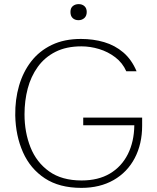

<svg xmlns="http://www.w3.org/2000/svg" viewBox="-20 -904 764 932"><path d="M375 8Q268 8 197.5 -38.5Q127 -85 91.5 -165Q56 -245 54 -344Q53 -421 72.5 -488Q92 -555 131.5 -606Q171 -657 231.5 -686Q292 -715 373 -715Q433 -715 485.5 -699.5Q538 -684 578.5 -649.5Q619 -615 643 -558H593Q575 -599 539.5 -626Q504 -653 461 -666Q418 -679 375 -679Q302 -679 249.5 -652.5Q197 -626 163.5 -579.5Q130 -533 114.5 -474Q99 -415 99 -349Q99 -262 128 -189Q157 -116 218.5 -72Q280 -28 376 -28Q457 -28 513.5 -61.5Q570 -95 600.5 -155.5Q631 -216 632 -296H384V-333H670V-294Q670 -205 634 -136.5Q598 -68 531.5 -30Q465 8 375 8ZM361 -806Q344 -806 333 -816Q322 -826 322 -846Q322 -865 333.5 -874.5Q345 -884 362 -884Q379 -884 390 -874Q401 -864 401 -846Q401 -827 389.5 -816.5Q378 -806 361 -806Z"/></svg>

Font: Onest Thin
Style: Regular
Weight: 250
Designer: Dmitri Voloshin, Andrey Kudryavtsev
Foundry: Dmitri Voloshin, Andrey Kudryavtsev
Version: Version 1.000;gftools[0.9.33]